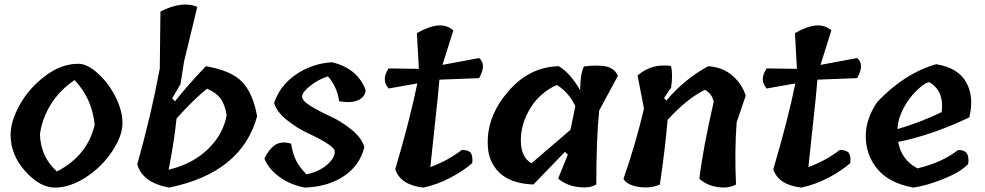

<svg xmlns="http://www.w3.org/2000/svg" viewBox="-20 -850 4463 870"><path d="M28 -239Q28 -301 70 -376Q112 -451 185 -506Q258 -561 334 -561Q376 -561 424 -517Q472 -473 503 -412Q534 -351 535 -294Q536 -237 489 -165.5Q442 -94 369.5 -47Q297 0 229 0Q161 0 94.5 -74Q28 -148 28 -239ZM318 -487Q251 -442 211 -378Q171 -314 161 -242Q164 -139 238 -73Q377 -145 409 -285Q397 -404 318 -487Z M760 -404 773 -391Q833 -467 913 -550Q1029 -530 1078 -478Q1127 -426 1145 -323Q1075 -67 746 0Q624 -23 602 -106Q663 -320 704 -539L707 -798Q807 -848 874 -819L814 -571L798 -469ZM744 -81Q853 -107 922.5 -174.5Q992 -242 1007 -328Q999 -377 979 -404Q959 -431 918 -448Q858 -400 780 -313Q768 -199 744 -81Z M1497 -164Q1497 -190 1372 -248Q1325 -270 1279.5 -306.5Q1234 -343 1222 -383Q1248 -462 1320.5 -512Q1393 -562 1484 -568Q1601 -540 1637 -441Q1634 -410 1603 -396Q1572 -382 1517 -391Q1507 -458 1466 -504Q1422 -490 1385.5 -461Q1349 -432 1349 -412.5Q1349 -393 1388.5 -369Q1428 -345 1477.5 -322.5Q1527 -300 1573.5 -262Q1620 -224 1631 -183Q1610 -100 1538.5 -52Q1467 -4 1362 0Q1296 -12 1246 -48.5Q1196 -85 1178 -132Q1199 -175 1227.5 -193.5Q1256 -212 1299 -199Q1307 -151 1322.5 -121Q1338 -91 1369 -60Q1425 -72 1461 -102.5Q1497 -133 1497 -164Z M2151 -496 1971 -489Q1965 -415 1950 -280.5Q1935 -146 1930 -93Q2008 -121 2073 -171Q2104 -170 2113.5 -156.5Q2123 -143 2120 -111Q2079 -75 2019.5 -44Q1960 -13 1898 0Q1794 -12 1771 -83Q1837 -306 1871 -472L1741 -449Q1706 -489 1741 -540L1878 -538L1869 -700Q1979 -763 2034 -712L1985 -556L2151 -587Q2186 -558 2151 -496Z M2540 -162 2397 -14Q2293 -18 2241.5 -69Q2190 -120 2190 -201Q2188 -326 2283.5 -436.5Q2379 -547 2512 -550Q2564 -519 2609 -441V-442Q2609 -514 2626 -549Q2695 -557 2730 -548Q2765 -539 2780 -507L2695 -349Q2682 -220 2682 -14Q2650 5 2596.5 -3Q2543 -11 2509 -41L2553 -149ZM2388 -110Q2450 -163 2565 -262L2587 -369Q2557 -432 2503 -465Q2427 -431 2383.5 -360.5Q2340 -290 2340 -214Q2340 -138 2388 -110Z M3359 -416 3318 -296Q3308 -164 3315 -14Q3281 5 3231.5 -2.5Q3182 -10 3149 -40Q3165 -175 3214 -389Q3206 -426 3174 -443Q3093 -403 3005 -307Q2995 -183 2970 -14Q2928 5 2875 -3Q2822 -11 2805 -39Q2862 -203 2898 -358L2869 -508Q2934 -564 3020 -551Q3030 -517 3021 -453L2989 -406L2999 -394Q3082 -492 3189 -550Q3258 -545 3301.5 -505Q3345 -465 3359 -416Z M3864 -496 3684 -489Q3678 -415 3663 -280.5Q3648 -146 3643 -93Q3721 -121 3786 -171Q3817 -170 3826.5 -156.5Q3836 -143 3833 -111Q3792 -75 3732.5 -44Q3673 -13 3611 0Q3507 -12 3484 -83Q3550 -306 3584 -472L3454 -449Q3419 -489 3454 -540L3591 -538L3582 -700Q3692 -763 3747 -712L3698 -556L3864 -587Q3899 -558 3864 -496Z M4222 -559Q4322 -543 4358.5 -476.5Q4395 -410 4372 -318Q4204 -238 4050 -207Q4064 -126 4137 -87Q4248 -113 4321 -170Q4377 -172 4367 -107Q4335 -72 4258 -40.5Q4181 -9 4119 0Q4008 -20 3954.5 -85.5Q3901 -151 3903 -241Q3906 -316 3955 -388Q4080 -519 4222 -559ZM4047 -268V-265Q4155 -297 4247 -342Q4259 -439 4190 -478L4173 -472Q4119 -435 4084 -377Q4049 -319 4047 -268Z"/></svg>

Font: Tillana SemiBold
Style: Regular
Weight: 600
Designer: Lipi Raval (Devanagari, Latin), Jonny Pinhorn (Latin)
Foundry: Indian Type Foundry
Version: Version 2.003;PS 1.0;hotconv 1.0.79;makeotf.lib2.5.61930; tt